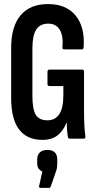

<svg xmlns="http://www.w3.org/2000/svg" viewBox="-20 -681 478 943"><path d="M188.5 6Q112.6 6 73.7 -45.2Q34.8 -96.4 34.8 -199.8V-446.1Q34.8 -551.3 81.2 -606.1Q127.7 -661 215.9 -661Q305.8 -661 351.9 -604.1Q397.9 -547.1 390.7 -448.5Q389.9 -438.2 381.7 -438.2L294.7 -438.6Q285.5 -438.6 286.7 -449.3Q291.8 -504.5 273.6 -534.7Q255.5 -564.9 217.1 -564.9Q177 -564.9 158.1 -536Q139.2 -507.1 139.2 -445.1V-208.3Q139.2 -144.3 155.7 -117.2Q172.1 -90.1 212.9 -90.1Q251.3 -90.1 271.3 -120.7Q291.2 -151.3 291.2 -213.2V-258.3H222.2Q213.2 -258.3 213.2 -269.2V-328Q213.2 -339 222.2 -339H384.2Q392.7 -339 392.7 -328V-145.1Q392.7 -97.2 394.3 -66.7Q395.9 -36.1 399.3 -11.9Q401.1 0 390.9 0H322.7Q314.3 0 313.1 -9.3Q311.1 -20.8 309.7 -37.6Q308.3 -54.4 307.7 -77.7H306.3Q291.4 -39.2 263.1 -16.6Q234.8 6 188.5 6ZM178.6 241.7Q170.3 241.7 172.1 232.4L187.9 161.8Q177.9 157.2 170.3 147.9Q162.7 138.5 162.7 118.6V102.5Q162.7 78.8 176.1 67.1Q189.6 55.3 212.2 55.3Q236.3 55.3 248.8 67.1Q261.3 78.8 261.3 102.5V119.4Q261.3 132.8 259.5 144.1Q257.7 155.3 252.3 168.5L229.4 234.8Q226.6 241.7 221 241.7Z"/></svg>

Font: Sofia Sans Extra Condensed
Style: Regular
Weight: 400
Designer: Botio Nikoltchev, Ani Petrova
Foundry: lettersoup
Version: Version 4.101